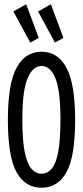

<svg xmlns="http://www.w3.org/2000/svg" viewBox="-20 -871 390 902"><path d="M175 11Q98 11 57.5 -62.5Q17 -136 17 -308Q17 -476 57.5 -552Q98 -628 175 -628Q252 -628 292.5 -552Q333 -476 333 -308Q333 -136 292.5 -62.5Q252 11 175 11ZM175 -55Q203 -55 223 -78.5Q243 -102 253.5 -157.5Q264 -213 264 -309Q264 -445 240.5 -503Q217 -561 175 -561Q134 -561 109.5 -503Q85 -445 85 -309Q85 -213 96 -157.5Q107 -102 127.5 -78.5Q148 -55 175 -55ZM122 -671 43 -817 103 -851 162 -693ZM238 -671 159 -817 219 -851 278 -693Z"/></svg>

Font: Inconsolata ExtraCondensed Medium
Style: Regular
Weight: 500
Width: 2
Monospace: yes
Designer: Raph Levien, Cyreal, Brenton Simpson
Foundry: Raph Levien, Cyreal, Google
Version: Version 3.001; ttfautohint (v1.8.2.53-6de2)